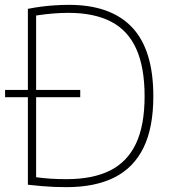

<svg xmlns="http://www.w3.org/2000/svg" viewBox="-20 -767 712 792"><path d="M1 -366V-396H311V-366ZM254 5Q228 5 203.8 4Q179.5 3 153.5 0.8Q127.5 -1.5 95 -5V-730.5Q122.5 -736 151.5 -739.8Q180.5 -743.5 209 -745.2Q237.5 -747 264.5 -747Q437 -747 524.8 -654.2Q612.5 -561.5 612.5 -370Q612.5 -240.5 572 -157.8Q531.5 -75 451.8 -35Q372 5 254 5ZM255 -28Q362.5 -28 433.8 -63.5Q505 -99 540.8 -174.5Q576.5 -250 576.5 -370Q576.5 -489 542.2 -565.2Q508 -641.5 438 -677.8Q368 -714 262 -714Q230.5 -714 197.5 -711.2Q164.5 -708.5 129 -703V-36Q158 -32 187.8 -30Q217.5 -28 255 -28Z"/></svg>

Font: Encode Sans Condensed Thin Thin
Style: Regular
Weight: 250
Version: Version 3.002